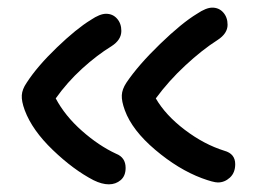

<svg xmlns="http://www.w3.org/2000/svg" viewBox="-20 -457 673 503"><path d="M550.8 21Q539.1 21 508.8 9.8Q447.3 -13.2 386.7 -64.5Q326.2 -115.7 307.1 -168Q298.3 -191.9 299.1 -207.5Q299.8 -223.1 311 -240.2Q342.3 -286.6 399.4 -341.8Q456.5 -397 496.1 -420.9Q520 -437 536.1 -437Q553.7 -437 564.9 -424.3Q576.2 -411.6 576.2 -392.1Q576.2 -369.1 549.8 -352.1Q509.3 -326.2 465.6 -285.6Q421.9 -245.1 388.2 -199.2Q413.6 -155.3 464.1 -116.9Q514.6 -78.6 567.9 -62Q596.2 -54.2 596.2 -26.9Q596.2 -4.4 582.3 8.3Q568.4 21 550.8 21ZM225.1 15.1Q172.4 -12.2 118.4 -64Q64.5 -115.7 44.9 -168Q36.1 -191.9 37.1 -207.5Q38.1 -223.1 49.8 -240.2Q77.6 -283.2 128.9 -332.5Q180.2 -381.8 217.8 -404.8Q241.7 -420.9 257.8 -420.9Q275.4 -420.9 286.6 -408.2Q297.9 -395.5 297.9 -376Q297.9 -352.5 272 -335.9Q233.9 -312.5 194.8 -276.9Q155.8 -241.2 126 -199.2Q150.4 -153.3 194.6 -114.3Q238.8 -75.2 284.2 -54.2Q309.1 -44.4 309.1 -17.1Q309.1 3.9 296.1 14.9Q283.2 25.9 265.1 25.9Q247.1 25.9 225.1 15.1Z"/></svg>

Font: Shantell Sans Bouncy
Style: Regular
Weight: 400
Designer: Stephen Nixon, Anya Danilova, Shantell Martin
Foundry: Arrow Type
Version: Version 1.006;[9816181b4]